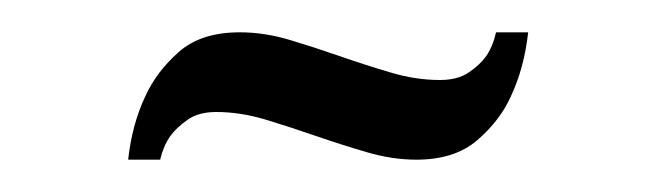

<svg xmlns="http://www.w3.org/2000/svg" viewBox="-20 -340 410 120"><path d="M60.1 -240.2Q62.5 -262.2 70.8 -279.8Q77.6 -294.9 91.6 -307.4Q105.5 -319.8 129.9 -319.8Q145 -319.8 160.6 -315.2Q176.3 -310.5 192.4 -304.9Q208.5 -299.3 224.1 -294.7Q239.7 -290 254.9 -290Q266.1 -290 272.9 -294.7Q279.8 -299.3 283.7 -304.7Q288.1 -311 290 -319.8H310.1Q307.6 -297.4 299.3 -279.8Q292.5 -264.6 278.3 -252.4Q264.2 -240.2 240.2 -240.2Q225.1 -240.2 209.2 -244.9Q193.4 -249.5 177.2 -255.1Q161.1 -260.7 145.5 -265.4Q129.9 -270 115.2 -270Q104 -270 97.2 -265.1Q90.3 -260.3 86.4 -254.9Q82 -248.5 80.1 -240.2Z"/></svg>

Font: Rochester
Style: Regular
Weight: 400
Version: Version 1.006